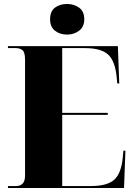

<svg xmlns="http://www.w3.org/2000/svg" viewBox="-20 -946 674 966"><path d="M20 0V-10H61Q82 -10 94 -22.5Q106 -35 106 -63V-646Q106 -684 92.5 -694Q79 -704 60 -704H20V-714H573L580 -526H570L567 -558Q559 -640 523.5 -672Q488 -704 407 -704H293V-378H522V-368H293V-10H438Q520 -10 555.5 -42.5Q591 -75 598 -157L601 -188H611L604 0ZM318 -772Q281 -772 256.5 -791.5Q232 -811 232 -849Q232 -889 256.5 -907.5Q281 -926 318 -926Q352 -926 378 -907.5Q404 -889 404 -849Q404 -811 378 -791.5Q352 -772 318 -772Z"/></svg>

Font: Noto Serif Display SemiCondensed Black
Style: Regular
Weight: 900
Width: 4
Designer: Monotype Design Team
Foundry: Monotype Imaging Inc.
Version: Version 2.009